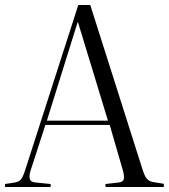

<svg xmlns="http://www.w3.org/2000/svg" viewBox="-25 -750 677 770"><path d="M-5 0V-12L34 -18Q51 -21 59 -30.5Q67 -40 76 -68L289 -730H337L547 -69Q555 -44 564 -33Q573 -22 594 -19L632 -13V0H398V-12L450 -18Q469 -20 471.5 -31.5Q474 -43 468 -66L415 -249H157L98 -67Q91 -46 94.5 -32.5Q98 -19 119 -18L178 -12V0ZM163 -266H408L288 -660H286Z"/></svg>

Font: Literata 72pt Light
Style: Regular
Weight: 300
Designer: Latin by Veronika Burian and Jose Scaglione. Greek by Irene Vlachou. Cyrillic by Vera Evstafieva.
Foundry: TypeTogether
Version: Version 3.002